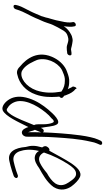

<svg xmlns="http://www.w3.org/2000/svg" viewBox="342 -1122 866 1590"><g transform="rotate(90 775.0 -327.0)"><path d="M21 -25C19 -15 22 -6 32 -6C44 -6 51 -12 56 -23L62 -42C77 -91 108 -138 129 -187C141 -219 159 -251 168 -281C175 -303 183 -327 193 -345L207 -373L224 -403C239 -433 255 -448 277 -454L288 -457C324 -469 350 -443 381 -447C390 -447 405 -448 412 -450H419C442 -454 447 -491 423 -486H417C407 -484 398 -484 388 -482C384 -482 381 -483 377 -484L362 -488C355 -490 349 -491 342 -492L322 -495C309 -498 292 -492 279 -489L266 -483C240 -469 217 -453 197 -422C202 -457 204 -487 198 -511C194 -534 158 -517 163 -497C164 -488 166 -485 166 -473C167 -446 160 -413 152 -379C149 -365 147 -352 143 -341C139 -322 133 -308 129 -292L125 -274C123 -266 120 -257 117 -249C116 -247 115 -245 116 -243C101 -209 88 -174 71 -141C56 -109 35 -76 26 -45Z M462 -348C388 -211 467 -112 528 -62C545 -44 568 -27 600 -38C670 -53 734 -107 762 -189C785 -249 785 -314 782 -361L780 -385C790 -393 795 -406 787 -414L772 -427C771 -435 768 -442 765 -448C756 -474 738 -505 719 -517L716 -524C710 -538 692 -507 698 -494L703 -487C707 -482 711 -466 719 -455C698 -464 680 -467 658 -467C632 -469 608 -462 574 -449C529 -435 486 -393 462 -348ZM471 -226C462 -306 513 -394 579 -415C603 -426 627 -433 649 -431C679 -431 706 -425 738 -403L740 -393C749 -339 754 -269 728 -194C697 -108 624 -57 572 -74C538 -89 510 -126 487 -177C479 -192 473 -208 471 -226Z M795 -135C772 -65 779 -11 802 28C822 62 861 97 895 83C943 59 988 -40 1032 -129C1038 -109 1053 -73 1079 -75C1098 -77 1112 -95 1112 -116C1112 -191 1112 -273 1118 -358C1124 -447 1130 -546 1153 -644C1157 -666 1162 -684 1168 -697L1178 -720C1188 -743 1154 -748 1145 -727L1135 -705C1128 -688 1121 -668 1116 -643C1111 -620 1105 -592 1101 -560C1087 -457 1080 -347 1076 -252C1076 -251 1075 -250 1076 -249C1074 -253 1071 -255 1067 -256C1051 -259 1045 -245 1039 -232C1029 -280 1028 -334 1012 -362C989 -407 923 -336 887 -293C851 -250 815 -197 795 -135ZM817 -56C815 -108 840 -165 866 -208C892 -250 927 -296 960 -321C973 -337 987 -347 995 -332C1003 -318 1009 -285 1009 -259V-213C1009 -201 1010 -186 1016 -176C989 -108 959 -31 931 12C910 41 894 62 874 43C843 27 818 -14 817 -56ZM1055 -183 1076 -234C1075 -196 1074 -160 1075 -126C1072 -134 1069 -142 1066 -151C1064 -162 1060 -174 1055 -183Z M1197 -287C1184 -270 1193 -253 1201 -243L1200 -240C1183 -183 1185 -149 1197 -107C1204 -19 1237 45 1311 29C1333 24 1368 16 1397 6L1438 -8C1443 -10 1447 -14 1450 -18C1462 -34 1447 -45 1433 -42L1391 -27C1365 -18 1337 -12 1317 -7C1275 3 1246 -20 1233 -56C1220 -93 1213 -145 1230 -217C1241 -198 1257 -185 1280 -182C1311 -178 1345 -198 1372 -218C1420 -245 1490 -282 1529 -338C1566 -397 1547 -452 1523 -486C1501 -516 1472 -544 1448 -555C1405 -576 1364 -532 1329 -479C1300 -434 1263 -366 1228 -302C1214 -308 1203 -296 1197 -287ZM1243 -258C1267 -332 1306 -407 1338 -456C1361 -492 1383 -518 1409 -523C1446 -531 1467 -497 1491 -462C1508 -437 1527 -396 1499 -352C1480 -324 1446 -300 1414 -283C1384 -258 1358 -239 1329 -225C1287 -205 1257 -227 1243 -258Z"/></g></svg>

Font: Stray Cat
Style: UltCnObl
Weight: 400
Version: Version 1.0